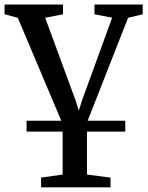

<svg xmlns="http://www.w3.org/2000/svg" viewBox="-24 -562 630 820"><path d="M89.5 0V-46.5H511V0ZM151.5 238V196.5L243.5 183.5V-32.5L52 -486L-4.5 -501V-542.5H245V-501L169 -486L298.5 -134L312.5 -89.5L327 -135L455 -486.5L379.5 -501V-542.5H585.5V-501L523 -486L347.5 -39V183.5L448 196.5V238Z"/></svg>

Font: Merriweather 48pt
Style: Regular
Weight: 400
Version: Version 2.100